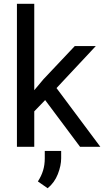

<svg xmlns="http://www.w3.org/2000/svg" viewBox="-20 -770 547 1007"><path d="M399.9 0 216.8 -245.1 159.7 -186V0H68.8V-750H159.7V-296.9L208 -354.5L372.1 -528.3H482.4L276.4 -308.1L506.3 0ZM300.8 21.5V60.1Q300.8 98.6 283.4 143.1Q266.1 187.5 230 217.3L178.7 181.6Q196.8 153.8 205.8 124.5Q214.8 95.2 214.8 61V21.5Z"/></svg>

Font: Vazirmatn RD UI FD
Style: Regular
Weight: 400
Designer: Saber Rastikerdar
Foundry: Saber Rastikerdar
Version: Version 33.003